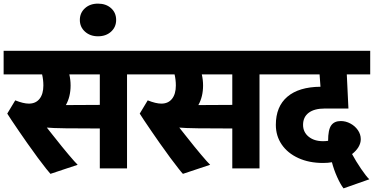

<svg xmlns="http://www.w3.org/2000/svg" viewBox="-30 -928 2060 1058"><path d="M740 -518H670V0H520V-220Q405 -220 331 -221Q257 -222 228 -225Q243 -206 258 -187L278 -162Q310 -121 347.5 -76.5Q385 -32 398 -20L248 30Q235 17 178 -59L155 -91Q126 -130 75 -204.5Q24 -279 10 -302L54 -375Q99 -357 129 -357Q167 -357 188 -383.5Q209 -410 209 -457Q209 -488 202 -518H-10V-648H740ZM520 -350V-518H352Q359 -488 359 -457Q359 -395 333 -349Q380 -350 520 -350Z M410 -818Q410 -857 438 -882.5Q466 -908 510 -908Q554 -908 582 -883Q610 -858 610 -818Q610 -779 582 -753.5Q554 -728 510 -728Q467 -728 438.5 -753.5Q410 -779 410 -818Z M1470 -518H1400V0H1250V-220Q1135 -220 1061 -221Q987 -222 958 -225Q973 -206 988 -187L1008 -162Q1040 -121 1077.5 -76.5Q1115 -32 1128 -20L978 30Q965 17 908 -59L885 -91Q856 -130 805 -204.5Q754 -279 740 -302L784 -375Q829 -357 859 -357Q897 -357 918 -383.5Q939 -410 939 -457Q939 -488 932 -518H720V-648H1470ZM1250 -350V-518H1082Q1089 -488 1089 -457Q1089 -395 1063 -349Q1110 -350 1250 -350Z M1490 -240Q1490 -341 1553.5 -395Q1617 -449 1736 -450L1731 -518H1450V-648H2010V-518H1881L1890 -330H1760Q1702 -330 1671 -306.5Q1640 -283 1640 -240Q1640 -200 1670.5 -175Q1701 -150 1750 -150Q1764 -150 1778 -152Q1778 -213 1795 -237Q1812 -261 1848 -261Q1875 -261 1900.5 -247.5Q1926 -234 1942 -211Q1958 -188 1958 -161Q1958 -139 1945.5 -118Q1933 -97 1910 -79Q1931 -40 1959.5 2Q1988 44 2005 60L1863 110Q1846 88 1828 48Q1810 8 1799 -34Q1778 -30 1750 -30Q1673 -30 1614 -57Q1555 -84 1522.5 -131.5Q1490 -179 1490 -240Z"/></svg>

Font: Madhuban Bold
Style: Regular
Weight: 700
Designer: jaikishan Patel
Foundry: MagicType
Version: Version 1.000